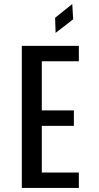

<svg xmlns="http://www.w3.org/2000/svg" viewBox="-20 -926 490 946"><path d="M87.5 0V-700H368.5V-624H186V-382H344V-306H186V-76H368.5V0ZM254 -764 251.5 -838.5 336 -906 340.5 -831Z"/></svg>

Font: Trispace Condensed
Style: Regular
Weight: 400
Width: 3
Designer: Tyler Finck
Foundry: Etcetera Type Company
Version: Version 1.210; ttfautohint (v1.8.3)